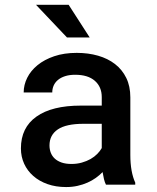

<svg xmlns="http://www.w3.org/2000/svg" viewBox="-20 -754 640 784"><path d="M412.6 0Q407.7 -9.8 404.5 -22.9Q401.4 -36.1 398.9 -51.3Q386.7 -38.6 371.3 -27.6Q356 -16.6 337.2 -8.3Q318.4 0 296.6 4.9Q274.9 9.8 250 9.8Q208 9.8 174.1 -2.2Q140.1 -14.2 116 -35.4Q91.8 -56.6 78.6 -85.4Q65.4 -114.3 65.4 -147.9Q65.4 -232.9 128.7 -277.8Q191.9 -322.8 310.1 -322.8H395.5V-357.4Q395.5 -399.4 367.2 -424.1Q338.9 -448.7 287.1 -448.7Q263.7 -448.7 246.1 -443.1Q228.5 -437.5 216.8 -427.7Q205.1 -418 199.2 -404.8Q193.4 -391.6 193.4 -376.5H76.7Q76.7 -407.2 91.1 -436.3Q105.5 -465.3 133.3 -488Q161.1 -510.7 201.4 -524.4Q241.7 -538.1 293.5 -538.1Q340.3 -538.1 380.4 -526.6Q420.4 -515.1 449.7 -492.4Q479 -469.7 495.6 -435.8Q512.2 -401.9 512.2 -356.4V-121.1Q512.2 -86.4 517.3 -57.9Q522.5 -29.3 532.2 -8.3V0ZM272 -84.5Q294.4 -84.5 314.2 -90.1Q334 -95.7 349.9 -104.7Q365.7 -113.8 377.2 -125.5Q388.7 -137.2 395.5 -149.4V-248.5H321.3Q250 -248.5 216.1 -225.6Q182.1 -202.6 182.1 -160.2Q182.1 -144 187.5 -130.1Q192.9 -116.2 203.9 -106.2Q214.8 -96.2 231.7 -90.3Q248.5 -84.5 272 -84.5ZM346.2 -601.1H253.4L127 -734.4H260.3Z"/></svg>

Font: TypoPRO Roboto Mono
Style: Regular
Weight: 500
Designer: Google
Version: Version 2.000986; 2015; ttfautohint (v1.3)